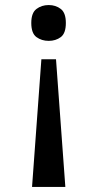

<svg xmlns="http://www.w3.org/2000/svg" viewBox="-20 -561 386 761"><path d="M173 -541Q201 -541 221 -525.5Q241 -510 241 -470Q241 -429 221 -414Q201 -399 173 -399Q145 -399 124.5 -414Q104 -429 104 -470Q104 -510 124.5 -525.5Q145 -541 173 -541ZM202 -326 239 180H107L144 -326Z"/></svg>

Font: Noto Serif Hentaigana Medium
Style: Regular
Weight: 500
Designer: Kazuhiro Yamada
Foundry: nipponia
Version: Version 1.000; ttfautohint (v1.8.4.7-5d5b)